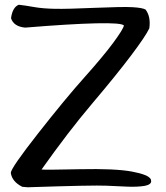

<svg xmlns="http://www.w3.org/2000/svg" viewBox="-20 -791 697 808"><path d="M592.3 -751Q615.2 -721.7 608.4 -671.9Q593.3 -639.2 530.8 -556.4Q468.3 -473.6 367.9 -355.2Q267.6 -236.8 154.8 -77.6Q169.4 -75.7 316.9 -78.9Q464.4 -82 534.4 -69.1Q604.5 -56.2 614.7 -36.6Q616.2 -31.7 616.2 -28.3Q616.2 -14.2 588.9 -8.8Q557.6 -3.9 518.8 -5.4Q480 -6.8 427.7 -9.5Q375.5 -12.2 96.7 -2.9L73.7 -4.9Q30.8 -26.4 25.4 -63.5Q26.4 -84.5 140.4 -229.7Q254.4 -375 334.7 -464.8Q415 -554.7 456.8 -611.3Q498.5 -668 501.5 -683.6Q492.7 -695.3 384.3 -692.9Q275.9 -690.4 85.9 -674.8Q37.6 -679.2 26.4 -714.4Q32.7 -760.7 59.1 -771Q85.9 -768.1 122.6 -761.5Q159.2 -754.9 211.2 -753.9Q263.2 -752.9 380.9 -758.1Q498.5 -763.2 538.6 -760.7Q578.6 -758.3 592.3 -751Z"/></svg>

Font: Myanmar Kalay
Style: Regular
Weight: 400
Designer: Khon Soe Zaw Thu
Foundry: PaOh Unicode khonsoezawthu@gmail.com and @hotmail.com
Version: Version 1.20 December 6, 2016